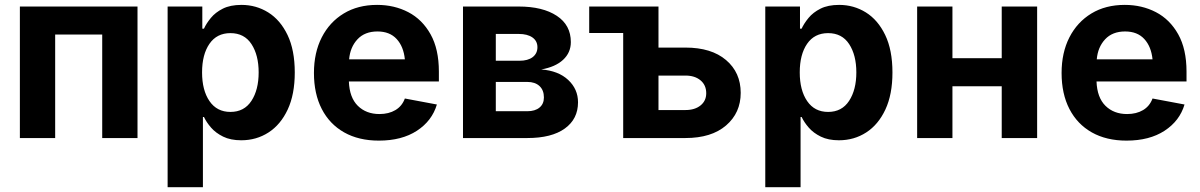

<svg xmlns="http://www.w3.org/2000/svg" viewBox="-20 -573 4983 797"><path d="M550.8 -545.9V0H404.3V-429.7H209V0H62.5V-545.9Z M675.8 204.1V-545.9H819.8V-454.1H826.7Q836.4 -475.6 855.2 -498.5Q874 -521.5 905 -537.1Q936 -552.7 982.4 -552.7Q1043 -552.7 1093.3 -521.5Q1143.6 -490.2 1173.6 -427.7Q1203.6 -365.2 1203.6 -272Q1203.6 -181.2 1174.3 -118.4Q1145 -55.7 1094.7 -23.2Q1044.4 9.3 981.4 9.3Q937 9.3 906.2 -5.9Q875.5 -21 856.2 -43.2Q836.9 -65.4 826.7 -87.4H822.3V204.1ZM936.5 -108.4Q993.7 -108.4 1023.7 -154.3Q1053.7 -200.2 1053.7 -272.5Q1053.7 -344.2 1023.9 -389.9Q994.1 -435.5 936.5 -435.5Q879.9 -435.5 849.4 -391.1Q818.8 -346.7 818.8 -272.5Q818.8 -198.2 849.6 -153.3Q880.4 -108.4 936.5 -108.4Z M1552.7 10.7Q1469.2 10.7 1408.7 -23.4Q1348.1 -57.6 1315.7 -120.6Q1283.2 -183.6 1283.2 -270Q1283.2 -354.5 1315.7 -418Q1348.1 -481.4 1407 -517.1Q1465.8 -552.7 1545.4 -552.7Q1616.7 -552.7 1674.8 -522.5Q1732.9 -492.2 1767.3 -430.7Q1801.8 -369.1 1801.8 -275.9V-234.9H1428.2Q1430.7 -168 1465.3 -133.8Q1500 -99.6 1555.2 -99.6Q1593.8 -99.6 1621.3 -116Q1648.9 -132.3 1660.6 -164.1L1793.5 -139.2Q1773.4 -71.3 1710.7 -30.3Q1647.9 10.7 1552.7 10.7ZM1429.2 -326.7H1660.6Q1655.3 -379.9 1626.5 -411.1Q1597.7 -442.4 1546.9 -442.4Q1494.1 -442.4 1463.9 -409.9Q1433.6 -377.4 1429.2 -326.7Z M1901.9 0V-545.9H2133.3Q2232.9 -545.9 2291.3 -507.3Q2349.6 -468.8 2349.6 -398.4Q2349.6 -354.5 2317.4 -324.7Q2285.2 -294.9 2226.6 -284.7Q2297.9 -279.3 2338.6 -241.2Q2379.4 -203.1 2379.4 -148.4Q2379.4 -79.1 2324.7 -39.6Q2270 0 2168.9 0ZM2038.1 -111.3H2168.9Q2201.2 -111.3 2219.5 -126.5Q2237.8 -141.6 2237.8 -168.5Q2237.8 -198.7 2219.5 -215.8Q2201.2 -232.9 2168.9 -232.9H2038.1ZM2038.1 -320.8H2136.2Q2171.4 -320.8 2191.2 -335.9Q2210.9 -351.1 2210.9 -377Q2210.9 -402.8 2190.2 -417.5Q2169.4 -432.1 2133.3 -432.1H2038.1Z M2425.8 -436V-545.9H2713.4V-375.5H2825.2Q2933.1 -375.5 2993.9 -323.7Q3054.7 -272 3054.7 -187.5Q3054.7 -104.5 2993.9 -52.2Q2933.1 0 2825.2 0H2566.9V-436ZM2713.4 -259.3V-116.2H2825.2Q2864.3 -116.2 2887.9 -135.3Q2911.6 -154.3 2911.6 -186Q2911.6 -219.7 2887.9 -239.5Q2864.3 -259.3 2825.2 -259.3Z M3156.7 204.1V-545.9H3300.8V-454.1H3307.6Q3317.4 -475.6 3336.2 -498.5Q3355 -521.5 3386 -537.1Q3417 -552.7 3463.4 -552.7Q3523.9 -552.7 3574.2 -521.5Q3624.5 -490.2 3654.5 -427.7Q3684.6 -365.2 3684.6 -272Q3684.6 -181.2 3655.3 -118.4Q3626 -55.7 3575.7 -23.2Q3525.4 9.3 3462.4 9.3Q3418 9.3 3387.2 -5.9Q3356.4 -21 3337.2 -43.2Q3317.9 -65.4 3307.6 -87.4H3303.2V204.1ZM3417.5 -108.4Q3474.6 -108.4 3504.6 -154.3Q3534.7 -200.2 3534.7 -272.5Q3534.7 -344.2 3504.9 -389.9Q3475.1 -435.5 3417.5 -435.5Q3360.8 -435.5 3330.3 -391.1Q3299.8 -346.7 3299.8 -272.5Q3299.8 -198.2 3330.6 -153.3Q3361.3 -108.4 3417.5 -108.4Z M3933.6 -545.9V-331.5H4138.2V-545.9H4285.2V0H4138.2V-214.8H3933.6V0H3787.1V-545.9Z M4656.2 10.7Q4572.8 10.7 4512.2 -23.4Q4451.7 -57.6 4419.2 -120.6Q4386.7 -183.6 4386.7 -270Q4386.7 -354.5 4419.2 -418Q4451.7 -481.4 4510.5 -517.1Q4569.3 -552.7 4648.9 -552.7Q4720.2 -552.7 4778.3 -522.5Q4836.4 -492.2 4870.8 -430.7Q4905.3 -369.1 4905.3 -275.9V-234.9H4531.7Q4534.2 -168 4568.8 -133.8Q4603.5 -99.6 4658.7 -99.6Q4697.3 -99.6 4724.9 -116Q4752.4 -132.3 4764.2 -164.1L4897 -139.2Q4877 -71.3 4814.2 -30.3Q4751.5 10.7 4656.2 10.7ZM4532.7 -326.7H4764.2Q4758.8 -379.9 4730 -411.1Q4701.2 -442.4 4650.4 -442.4Q4597.7 -442.4 4567.4 -409.9Q4537.1 -377.4 4532.7 -326.7Z"/></svg>

Font: Inter-Bold
Style: Bold
Weight: 700
Designer: Rasmus Andersson
Foundry: rsms
Version: Version 4.000;git-a52131595